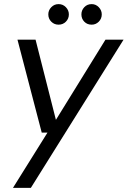

<svg xmlns="http://www.w3.org/2000/svg" viewBox="-20 -694 621 934"><path d="M43 220 211 -49H183L65 -501H153L252 -111L493 -501H581L130 220ZM265 -574Q244 -574 229.5 -588.5Q215 -603 215 -624Q215 -644 229.5 -659Q244 -674 265 -674Q286 -674 300.5 -659Q315 -644 315 -624Q315 -603 300.5 -588.5Q286 -574 265 -574ZM426 -574Q404 -574 390 -588.5Q376 -603 376 -624Q376 -644 390 -659Q404 -674 426 -674Q446 -674 460.5 -659Q475 -644 475 -624Q475 -603 460.5 -588.5Q446 -574 426 -574Z"/></svg>

Font: DM Sans 18pt
Style: Italic
Weight: 400
Italic angle: -10°
Designer: Colophon Foundry, Jonny Pinhorn
Foundry: Colophon Foundry
Version: Version 4.004;gftools[0.9.30]